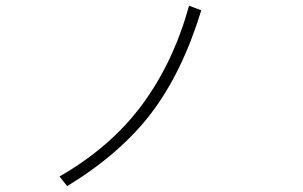

<svg xmlns="http://www.w3.org/2000/svg" viewBox="-20 -675 1040 660"><path d="M184.6 -68.4Q361.3 -169.9 468.8 -315.4Q576.2 -460.9 629.9 -655.3L671.9 -639.6Q606.4 -425.8 500 -286.1Q393.6 -146.5 210.9 -35.2Z"/></svg>

Font: Gothic A1 ExtraLight
Style: Regular
Weight: 275
Designer: HanYang I&C Co.,Ltd.
Foundry: HanYang I&C Co.,Ltd.
Version: Version 2.50